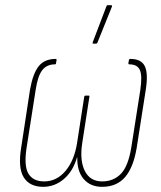

<svg xmlns="http://www.w3.org/2000/svg" viewBox="-20 -715 622 743"><path d="M147 8Q95 8 72 -28.5Q49 -65 62 -144L96 -367Q107 -430 129.5 -458.5Q152 -487 196 -487Q199 -487 199 -483L197 -472Q197 -466 193 -466Q161 -466 143.5 -443.5Q126 -421 118 -367L83 -144Q72 -73 90 -43Q108 -13 151 -13Q199 -13 233 -53Q267 -93 278 -160L306 -341Q307 -345 311 -345H323Q327 -345 326 -341L298 -160Q288 -93 308.5 -53Q329 -13 375 -13Q419 -13 447.5 -42Q476 -71 488 -144L523 -367Q531 -421 521.5 -443.5Q512 -466 480 -466Q476 -466 477 -472L479 -483Q480 -487 484 -487Q527 -487 540.5 -458.5Q554 -430 544 -367L509 -143Q496 -66 463.5 -29Q431 8 375 8Q330 8 304 -22Q278 -52 279 -106H278Q263 -53 227.5 -22.5Q192 8 147 8ZM341 -546Q339 -546 338.5 -547.5Q338 -549 339 -552L392 -691Q393 -693 394 -694Q395 -695 398 -695H410Q412 -695 413 -693.5Q414 -692 413 -689L357 -550Q356 -546 350 -546Z"/></svg>

Font: Sofia Sans Condensed Thin
Style: Italic
Weight: 250
Italic angle: -9°
Version: Version 4.100